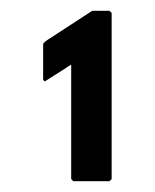

<svg xmlns="http://www.w3.org/2000/svg" viewBox="-20 -847 287 356"><path d="M60 -699 63 -696 104 -722 105 -723 112 -727V-515L116 -511H183L187 -515V-823L183 -827H151L65 -771L60 -766Z"/></svg>

Font: Hussar Woodtype
Style: Bd
Weight: 900
Foundry: Cannot Into Space Fonts
Version: Version 1.07